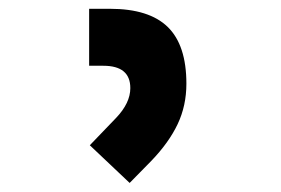

<svg xmlns="http://www.w3.org/2000/svg" viewBox="-20 -713 626 428"><path d="M269 -305.2 180.2 -389.2 238.8 -450.2Q270.5 -483.4 270.5 -516.6Q270.5 -566.4 210.4 -566.4H178.7V-693.4H225.1Q312.5 -693.4 354 -652.8Q395.5 -612.3 395.5 -526.4Q395.5 -477.5 376 -436.3Q356.4 -395 317.4 -354.5Z"/></svg>

Font: Cascadia Code PL
Style: Bold
Weight: 700
Monospace: yes
Designer: Aaron Bell
Foundry: Saja Typeworks
Version: Version 2404.023; ttfautohint (v1.8.4)